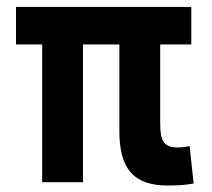

<svg xmlns="http://www.w3.org/2000/svg" viewBox="-20 -538 626 567"><path d="M475.6 9.8C508.8 9.8 525.9 8.3 551.8 3.9L540 -106.4C525.4 -104 515.1 -102.5 504.9 -102.5C461.4 -102.5 453.1 -124.5 453.1 -175.8V-406.7H544.9V-517.6H27.3V-406.7H104.5V0H225.1V-406.7H332.5V-151.4C332.5 -38.6 375 9.8 475.6 9.8Z"/></svg>

Font: Cascadia Mono SemiBold
Style: Regular
Weight: 600
Monospace: yes
Designer: Aaron Bell
Foundry: Saja Typeworks
Version: Version 2404.023